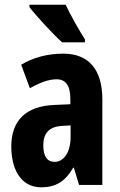

<svg xmlns="http://www.w3.org/2000/svg" viewBox="-20 -786 509 816"><path d="M259 -766H105V-756C131 -721 209 -637 244 -606H341V-619C320 -650 278 -725 259 -766ZM249 -558C181 -558 120 -541 70 -511L107 -411C153 -437 189 -449 220 -449C261 -449 279 -421 279 -364V-343L211 -340C93 -335 28 -277 28 -163C28 -74 64 10 155 10C220 10 258 -17 291 -73H294L316 0H415V-363C415 -492 356 -558 249 -558ZM244 -251 280 -253V-203C280 -139 251 -98 212 -98C181 -98 164 -121 164 -168C164 -221 190 -248 244 -251Z"/></svg>

Font: Noto Sans Oriya ExtCond Bold
Style: Bold
Weight: 700
Width: 2
Designer: Amélie Bonet and Sol Matas
Foundry: Google LLC
Version: Version 2.006